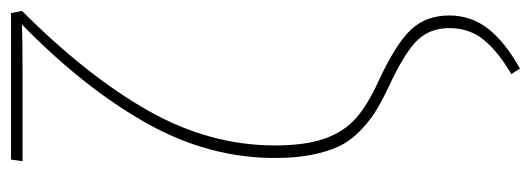

<svg xmlns="http://www.w3.org/2000/svg" viewBox="-329 -443 968 350"><g transform="rotate(-90 155.0 -268.0)"><path d="M306.2 -731.9 310.1 -711.9Q191.4 -593.3 128.2 -481.7Q64.9 -370.1 64.9 -251Q64.9 -195.8 77.1 -160.9Q89.4 -126 113.3 -104.2Q137.2 -82.5 182.1 -62Q249.5 -30.8 275.6 -3.2Q301.8 24.4 301.8 66.9Q301.8 106.4 278.1 137.2Q254.4 168 205.1 195.8L194.8 180.2Q235.8 156.2 257.3 129.9Q278.8 103.5 278.8 66.9Q278.8 32.2 256.8 9Q234.9 -14.2 168.9 -44.9Q142.1 -57.6 124 -69.3Q106 -81.1 89.1 -97.9Q72.3 -114.7 62.7 -135.3Q53.2 -155.8 47.6 -184.8Q42 -213.9 42 -251Q42 -372.6 106 -485.8Q169.9 -599.1 285.2 -711.9Q259.3 -710.9 190.9 -710.9H36.1L39.1 -731.9Z"/></g></svg>

Font: Fira Sans Compressed Thin
Style: Regular
Weight: 100
Width: 1
Designer: Carrois Corporate & Edenspiekermann AG
Foundry: Carrois Corporate GbR & Edenspiekermann AG
Version: Version 4.203;PS 004.203;hotconv 1.0.88;makeotf.lib2.5.64775